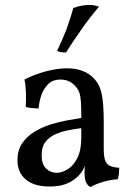

<svg xmlns="http://www.w3.org/2000/svg" viewBox="-20 -741 538 770"><path d="M343 9Q332 4 325.5 -9Q319 -22 319 -50Q319 -59 320 -71.5Q321 -84 324 -94H326Q323 -78 312.5 -59.5Q302 -41 285 -27Q268 -12 242 -2.5Q216 7 179 7Q116 7 83 -21.5Q50 -50 50 -99Q50 -138 68.5 -165.5Q87 -193 116.5 -211.5Q146 -230 180.5 -241Q215 -252 248 -258Q281 -264 306 -268Q306 -309 304.5 -332Q303 -355 298.5 -368.5Q294 -382 285 -392Q273 -407 257.5 -414.5Q242 -422 223 -422Q190 -422 171 -401.5Q152 -381 144 -354Q136 -327 135 -306Q124 -306 107.5 -307.5Q91 -309 83 -313Q85 -338 84 -369Q83 -400 78 -422Q119 -443 164.5 -455Q210 -467 248 -467Q285 -467 311.5 -456.5Q338 -446 354 -429Q380 -404 388 -363.5Q396 -323 396 -256V-146Q396 -118 400.5 -101.5Q405 -85 418 -77.5Q431 -70 458 -68Q458 -58 457 -45.5Q456 -33 452 -22Q427 -21 396.5 -12.5Q366 -4 343 9ZM207 -48Q229 -48 252 -62.5Q275 -77 290.5 -108Q306 -139 306 -189V-227Q281 -224 253 -218.5Q225 -213 201 -202Q177 -191 162 -171.5Q147 -152 147 -119Q147 -82 165 -65Q183 -48 207 -48ZM245 -531Q236 -530 226.5 -531.5Q217 -533 209 -537Q233 -587 248.5 -629Q264 -671 274 -709Q296 -717 314.5 -719.5Q333 -722 348 -721Q357 -720 364.5 -718Q372 -716 377 -714Q344 -676 309 -626.5Q274 -577 245 -531Z"/></svg>

Font: Vollkorn
Style: Regular
Weight: 400
Designer: Friedrich Althausen
Foundry: Friedrich Althausen
Version: Version 5.001